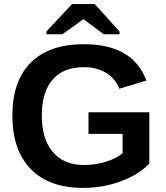

<svg xmlns="http://www.w3.org/2000/svg" viewBox="-20 -916 818 946"><path d="M393.6 -103Q449.7 -103 502.4 -119.4Q555.2 -135.7 584 -161.1V-256.3H416V-362.8H715.8V-109.9Q661.1 -53.7 573.5 -22Q485.8 9.8 389.6 9.8Q221.7 9.8 131.3 -83.3Q41 -176.3 41 -347.2Q41 -517.1 131.8 -607.7Q222.7 -698.2 393.1 -698.2Q635.3 -698.2 701.2 -519L568.4 -479Q546.9 -531.2 501 -558.1Q455.1 -585 393.1 -585Q291.5 -585 238.8 -523.4Q186 -461.9 186 -347.2Q186 -230.5 240.5 -166.7Q294.9 -103 393.6 -103ZM568.8 -761.2V-747.1H491.2L392.1 -820.8H390.1L287.1 -747.1H209V-761.2L335 -896H446.8Z"/></svg>

Font: Liberation Sans
Style: Bold
Weight: 700
Designer: Steve Matteson
Foundry: Ascender Corporation
Version: Version 2.1.5